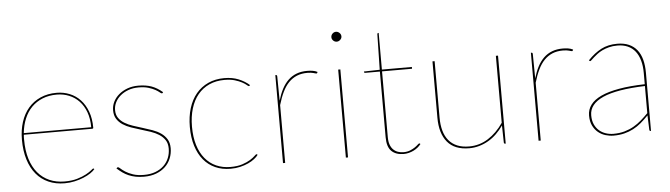

<svg xmlns="http://www.w3.org/2000/svg" viewBox="-46 -878 3719 1065"><g transform="rotate(-5 1814.0 -346.0)"><path d="M275 -498Q313.5 -498 347.5 -484.2Q381.5 -470.5 406.8 -443.5Q432 -416.5 446.5 -377.2Q461 -338 461 -287Q461 -284.5 459.2 -283.2Q457.5 -282 455 -282H74Q73 -275 73 -268.5Q73 -262 73 -255Q73 -194 87.5 -147.2Q102 -100.5 128.8 -68.8Q155.5 -37 193.2 -20.5Q231 -4 277 -4Q318 -4 348 -13Q378 -22 398 -33Q418 -44 428.5 -53Q439 -62 441 -62Q443 -62 445 -60L447 -58Q438.5 -47.5 421.8 -36.2Q405 -25 382.2 -15.5Q359.5 -6 332.5 0Q305.5 6 277 6Q226.5 6 186.5 -11.8Q146.5 -29.5 118.8 -63Q91 -96.5 76 -145Q61 -193.5 61 -255Q61 -309 75.5 -353.8Q90 -398.5 117.5 -430.5Q145 -462.5 184.8 -480.2Q224.5 -498 275 -498ZM275 -488Q231 -488 195.8 -473.8Q160.5 -459.5 135 -433.8Q109.5 -408 94.2 -371.5Q79 -335 74.5 -291H450Q450 -338.5 436.5 -375.2Q423 -412 399.2 -437Q375.5 -462 343.5 -475Q311.5 -488 275 -488Z M862 -447Q860.5 -444 857 -444Q853 -444 845.2 -450.8Q837.5 -457.5 822.8 -465.8Q808 -474 785.5 -481Q763 -488 730 -488Q699 -488 673.2 -478.5Q647.5 -469 629 -453.2Q610.5 -437.5 600.2 -417Q590 -396.5 590 -374Q590 -347.5 602.5 -329.8Q615 -312 635.2 -299.8Q655.5 -287.5 681.5 -279Q707.5 -270.5 734.5 -262.2Q761.5 -254 787.5 -244.8Q813.5 -235.5 833.8 -221.5Q854 -207.5 866.5 -187.2Q879 -167 879 -137Q879 -107 868.2 -80.5Q857.5 -54 837 -34.5Q816.5 -15 786.8 -3.5Q757 8 719 8Q692.5 8 671.5 3.8Q650.5 -0.5 633 -8Q615.5 -15.5 600 -26.5Q584.5 -37.5 569.5 -51L572.5 -54Q574 -55.5 575 -56.2Q576 -57 578.5 -57Q582.5 -57 591.5 -48.5Q600.5 -40 616.8 -29.5Q633 -19 658 -10.5Q683 -2 719 -2Q755 -2 782.8 -12.5Q810.5 -23 829.5 -41.2Q848.5 -59.5 858.2 -83.8Q868 -108 868 -136Q868 -164.5 855.5 -183.2Q843 -202 822.8 -215Q802.5 -228 776.5 -236.8Q750.5 -245.5 723.5 -253.5Q696.5 -261.5 670.5 -270.5Q644.5 -279.5 624.2 -292.8Q604 -306 591.5 -325.5Q579 -345 579 -374Q579 -398.5 590 -420.8Q601 -443 621 -460.2Q641 -477.5 668.8 -487.8Q696.5 -498 730 -498Q771.5 -498 803 -486.8Q834.5 -475.5 864 -450Z M1345 -444Q1343 -442 1341 -442Q1338 -442 1329.8 -449.2Q1321.5 -456.5 1305.8 -465Q1290 -473.5 1266.2 -480.8Q1242.5 -488 1209 -488Q1161.5 -488 1124 -471Q1086.5 -454 1060.5 -422.5Q1034.5 -391 1020.8 -346Q1007 -301 1007 -245Q1007 -187 1020.8 -142.2Q1034.5 -97.5 1060 -66.8Q1085.5 -36 1121.2 -20Q1157 -4 1201 -4Q1240 -4 1267 -13Q1294 -22 1311.5 -33Q1329 -44 1338 -53Q1347 -62 1350 -62Q1352 -62 1354 -60L1356 -58Q1348.5 -47 1334 -35.8Q1319.5 -24.5 1299.5 -15.2Q1279.5 -6 1254.5 0Q1229.5 6 1201 6Q1153.5 6 1115.5 -11Q1077.5 -28 1050.8 -60.2Q1024 -92.5 1009.5 -139Q995 -185.5 995 -245Q995 -302 1009.5 -348.8Q1024 -395.5 1051.5 -428.5Q1079 -461.5 1118.8 -479.8Q1158.5 -498 1209 -498Q1253.5 -498 1288.2 -483.8Q1323 -469.5 1348 -447Z M1492.5 0V-490H1495.5Q1502.5 -490 1502.5 -482L1504 -346.5Q1514.5 -382.5 1529.2 -410.8Q1544 -439 1564.2 -458.5Q1584.5 -478 1610.8 -488Q1637 -498 1670.5 -498Q1685 -498 1700.2 -495.8Q1715.5 -493.5 1727.5 -487L1725.5 -483Q1724.5 -481.5 1723.8 -480.2Q1723 -479 1720.5 -479Q1718 -479 1714 -480.2Q1710 -481.5 1704.2 -483Q1698.5 -484.5 1690.2 -485.8Q1682 -487 1670.5 -487Q1637.5 -487 1612 -476.5Q1586.5 -466 1566.5 -445.5Q1546.5 -425 1531.5 -394Q1516.5 -363 1504.5 -322V0Z M1854.5 -490V0H1842.5V-490ZM1876.5 -672Q1876.5 -661.5 1867.8 -653.2Q1859 -645 1848.5 -645Q1837 -645 1828.8 -653.2Q1820.5 -661.5 1820.5 -672Q1820.5 -683.5 1828.8 -691.8Q1837 -700 1848.5 -700Q1859 -700 1867.8 -691.8Q1876.5 -683.5 1876.5 -672Z M2164 8Q2121 8 2096.5 -15.5Q2072 -39 2072 -93V-459H1991Q1984 -459 1984 -464V-467L2072 -469L2076 -666Q2076 -668.5 2077.2 -670.8Q2078.5 -673 2081 -673H2084V-469H2251V-459H2084V-93Q2084 -68 2090.2 -50.8Q2096.5 -33.5 2107.5 -22.8Q2118.5 -12 2133 -7Q2147.5 -2 2164 -2Q2185 -2 2200.8 -8.5Q2216.5 -15 2227.5 -22.5Q2238.5 -30 2245.2 -36.5Q2252 -43 2255 -43Q2257 -43 2259 -41L2261 -39Q2253.5 -29 2242.8 -20.2Q2232 -11.5 2219.2 -5.2Q2206.5 1 2192.2 4.5Q2178 8 2164 8Z M2379.5 -490V-176Q2379.5 -135 2388.5 -102.8Q2397.5 -70.5 2416.2 -48Q2435 -25.5 2463 -13.8Q2491 -2 2529.5 -2Q2587 -2 2635.2 -32.5Q2683.5 -63 2720.5 -117V-490H2732.5V0H2729.5Q2722.5 0 2722.5 -8L2720.5 -102Q2703 -77 2682 -56.5Q2661 -36 2636.5 -21.8Q2612 -7.5 2585 0.2Q2558 8 2529.5 8Q2447.5 8 2407.5 -40.5Q2367.5 -89 2367.5 -176V-490Z M2915.5 0V-490H2918.5Q2925.5 -490 2925.5 -482L2927 -346.5Q2937.5 -382.5 2952.2 -410.8Q2967 -439 2987.2 -458.5Q3007.5 -478 3033.8 -488Q3060 -498 3093.5 -498Q3108 -498 3123.2 -495.8Q3138.5 -493.5 3150.5 -487L3148.5 -483Q3147.5 -481.5 3146.8 -480.2Q3146 -479 3143.5 -479Q3141 -479 3137 -480.2Q3133 -481.5 3127.2 -483Q3121.5 -484.5 3113.2 -485.8Q3105 -487 3093.5 -487Q3060.5 -487 3035 -476.5Q3009.5 -466 2989.5 -445.5Q2969.5 -425 2954.5 -394Q2939.5 -363 2927.5 -322V0Z M3539.5 0Q3532.5 0 3532.5 -8L3529.5 -87.5Q3508.5 -65.5 3487.5 -47.8Q3466.5 -30 3443 -17.8Q3419.5 -5.5 3392.5 1.2Q3365.5 8 3332.5 8Q3310.5 8 3288 1.2Q3265.5 -5.5 3247.5 -20.2Q3229.5 -35 3218 -58.2Q3206.5 -81.5 3206.5 -115Q3206.5 -148 3226 -174.2Q3245.5 -200.5 3285.2 -219Q3325 -237.5 3385.8 -248.2Q3446.5 -259 3529.5 -261V-324Q3529.5 -362.5 3521 -393Q3512.5 -423.5 3496 -444.5Q3479.5 -465.5 3454.5 -476.8Q3429.5 -488 3396.5 -488Q3370.5 -488 3349.5 -482.5Q3328.5 -477 3312 -469Q3295.5 -461 3283.2 -451.5Q3271 -442 3262 -434Q3253 -426 3247.5 -420.5Q3242 -415 3239.5 -415Q3237.5 -415 3234.5 -418L3232.5 -420Q3268.5 -458 3307 -478Q3345.5 -498 3396.5 -498Q3434 -498 3461.2 -486Q3488.5 -474 3506.5 -451.5Q3524.5 -429 3533 -396.8Q3541.5 -364.5 3541.5 -324V0ZM3332.5 -2Q3367 -2 3395 -10Q3423 -18 3446.5 -31.5Q3470 -45 3490.2 -62.8Q3510.5 -80.5 3529.5 -100V-251Q3372 -246 3295.2 -211.8Q3218.5 -177.5 3218.5 -115Q3218.5 -85.5 3228.2 -64.2Q3238 -43 3254 -29.2Q3270 -15.5 3290.5 -8.8Q3311 -2 3332.5 -2Z"/></g></svg>

Font: Lato Hairline
Style: Regular
Weight: 100
Designer: Lukasz Dziedzic
Foundry: tyPoland Lukasz Dziedzic
Version: Version 2.007; 2014-02-27